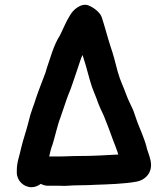

<svg xmlns="http://www.w3.org/2000/svg" viewBox="-20 -730 699 800"><path d="M310 -80C270 -80 259 -78 230 -78H185C189 -96 193 -114 199 -128C207 -153 221 -214 231 -238C241 -265 254 -308 265 -336C278 -365 289 -404 300 -434L314 -476C317 -487 321 -495 324 -501C336 -464 341 -445 353 -401C366 -353 377 -337 390 -298C402 -267 411 -255 421 -226C436 -190 448 -152 462 -118C464 -110 470 -99 472 -88C473 -88 473 -87 473 -86H469C415 -83 368 -80 310 -80ZM310 42C336 42 358 41 376 40C435 38 498 36 548 27C578 22 607 -1 609 -36C611 -55 605 -71 600 -87L595 -102C593 -108 591 -114 590 -120C584 -143 577 -158 569 -180C556 -210 546 -238 535 -271C524 -296 515 -311 506 -336C491 -378 483 -387 470 -433C458 -479 453 -500 440 -538C428 -575 417 -618 405 -655C399 -677 373 -697 350 -707C318 -720 283 -688 271 -665C255 -640 244 -611 230 -583C217 -563 208 -542 198 -515L184 -473C179 -459 174 -443 169 -426C157 -393 144 -362 132 -327C119 -284 109 -267 98 -219C87 -176 78 -154 68 -113C61 -78 50 -56 50 -19V-11C50 22 78 50 111 50C125 50 138 45 150 36C159 41 169 44 180 44H228C261 46 268 42 310 42Z"/></svg>

Font: Electronic
Style: Ti
Weight: 900
Version: Version 1.011